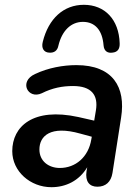

<svg xmlns="http://www.w3.org/2000/svg" viewBox="-20 -769 573 799"><path d="M194 10C253 10 309 -16 343 -73L340 -56C334 -14 352 8 385 8C420 8 442 -12 448 -49L484 -280C504 -406 450 -498 298 -498C243 -498 181 -487 126 -461C57 -430 96 -354 154 -381C198 -403 239 -411 284 -411C360 -411 390 -374 379 -309L372 -267L306 -282C118 -323 31 -243 31 -140C31 -56 106 10 194 10ZM184 -550C205 -548 219 -558 223 -579C238 -642 276 -678 325 -678C375 -678 406 -644 411 -580C413 -556 428 -547 448 -550C470 -552 479 -566 478 -589C475 -688 416 -749 329 -749C245 -749 182 -692 158 -595C151 -568 163 -551 184 -550ZM144 -147C144 -203 190 -248 314 -213L362 -200L360 -189C348 -115 294 -70 229 -70C183 -70 144 -98 144 -147Z"/></svg>

Font: SN Pro Semibold
Style: Italic
Weight: 600
Italic angle: -9°
Designer: Tobias Whetton
Foundry: Supernotes
Version: Version 1.001;Glyphs 3.2 (3249)